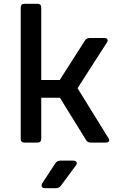

<svg xmlns="http://www.w3.org/2000/svg" viewBox="-20 -750 640 1010"><path d="M109 0Q89 0 89 -20V-710Q89 -730 109 -730H177Q197 -730 197 -710V-329H294L427 -537Q435 -550 451 -550H529Q541 -550 545 -543Q549 -536 542 -526L388 -286L550 -24Q557 -14 553 -7Q549 0 537 0H457Q441 0 433 -13L295 -236H197V-20Q197 0 177 0ZM218 240Q204 240 200 232Q196 224 203 213L271 109Q280 95 298 95H365Q378 95 382.5 103Q387 111 378 122L301 226Q291 240 274 240Z"/></svg>

Font: Pitagon Sans Mono SemiBold
Style: Regular
Weight: 600
Monospace: yes
Designer: Travis Tran
Foundry: Pitagon
Version: Version 1.001; ttfautohint (v1.8.4.7-5d5b);gftools[0.9.26]